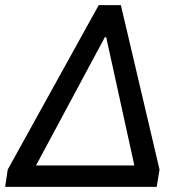

<svg xmlns="http://www.w3.org/2000/svg" viewBox="-21 -725 705 745"><path d="M-1 0 9 -67 362 -705H448L598 -67L587 0ZM386 -581 100 -48V-83H520L508 -48L391 -581Z"/></svg>

Font: Nunito Sans 7pt Medium
Style: Italic
Weight: 500
Italic angle: -9°
Designer: Vernon Adams
Foundry: Vernon Adams
Version: Version 3.101;gftools[0.9.27]